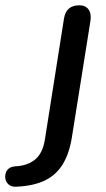

<svg xmlns="http://www.w3.org/2000/svg" viewBox="-136 -515 402 726"><path d="M-74 191Q-91 192 -101 184.5Q-111 177 -114.5 165.5Q-118 154 -115 142Q-112 130 -103 122.5Q-94 115 -79 114Q-32 112 -3 88Q26 64 34 11L106 -445Q110 -470 124.5 -482.5Q139 -495 164 -495Q187 -495 198.5 -479.5Q210 -464 206 -436L136 3Q126 66 101 106.5Q76 147 33.5 167.5Q-9 188 -74 191Z"/></svg>

Font: Nunito ExtraLight SemiBold
Style: Italic
Weight: 600
Italic angle: -9°
Version: Version 3.602